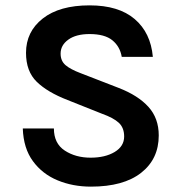

<svg xmlns="http://www.w3.org/2000/svg" viewBox="-20 -682 678 716"><path d="M319 14Q251.5 14 194.8 -9.5Q138 -33 102.8 -81Q67.5 -129 65 -203H181Q181 -147 221.5 -120.5Q262 -94 318 -94Q372 -94 407.5 -115.2Q443 -136.5 443 -173Q443 -205.5 423.2 -224Q403.5 -242.5 360 -258L232 -309Q157 -338 117 -377Q77 -416 77 -485Q77 -564 139.5 -613Q202 -662 314 -662Q422.5 -662 482.2 -611Q542 -560 550 -470H434Q427.5 -508.5 399 -531.8Q370.5 -555 314 -555Q263.5 -555 234.8 -534.2Q206 -513.5 206 -482Q206 -455 224.2 -439.2Q242.5 -423.5 281 -409L423 -354Q495 -326 533.5 -283.5Q572 -241 572 -177Q572 -89 506.2 -37.5Q440.5 14 319 14Z"/></svg>

Font: Karla
Style: Bold
Weight: 700
Designer: Jonathan Pinhorn
Version: Version 2.004; ttfautohint (v1.8.4.7-5d5b);gftools[0.9.33]